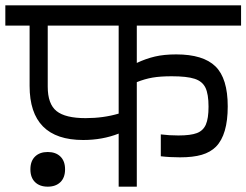

<svg xmlns="http://www.w3.org/2000/svg" viewBox="-30 -700 924 720"><path d="M483 -604V-464Q517 -480 551 -488Q585 -496 631 -496Q732 -496 778 -451Q824 -406 824 -301Q824 -195 780 -150Q759 -129 726.5 -119.5Q694 -110 645 -110Q606 -110 573 -114V-196Q604 -192 639 -192Q685 -192 708.5 -201Q732 -210 742 -233Q752 -256 752 -300Q752 -347 740.5 -371Q729 -395 700 -404.5Q671 -414 614 -414Q571 -414 542 -409Q513 -404 483 -392V0H415V-199Q354 -175 282 -175Q81 -175 81 -378V-604H-10V-680H874V-604ZM415 -604H149V-375Q149 -310 182 -283.5Q215 -257 291 -257Q358 -257 415 -274ZM214 -65Q214 -34 196.5 -17Q179 0 149 0Q119 0 101.5 -17Q84 -34 84 -65Q84 -96 101.5 -113Q119 -130 149 -130Q179 -130 196.5 -113Q214 -96 214 -65Z"/></svg>

Font: Rhodium Libre
Style: Regular
Weight: 400
Designer: James Puckett
Foundry: Dunwich Type Founders
Version: Version 1.001; ttfautohint (v1.3)